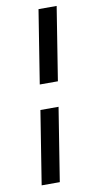

<svg xmlns="http://www.w3.org/2000/svg" viewBox="-82 -656 367 761"><g transform="rotate(-10 102.0 -275.0)"><path d="M22 70H95L142 -225H69ZM84 -325H157L204 -620H131Z"/></g></svg>

Font: Charger Pro
Style: NarObl
Weight: 400
Designer: Jasper
Foundry: Cannot Into Space Fonts
Version: Version 1.09